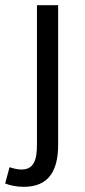

<svg xmlns="http://www.w3.org/2000/svg" viewBox="-60 -506 327 743"><path d="M-40 204C-23 211 2 217 32 217C129 217 165 154 165 54V-486H83V54C83 113 71 150 23 150C6 150 -11 145 -23 141Z"/></svg>

Font: Cambridge Sans
Style: Regular
Weight: 400
Version: Version 2.020;PS 002.020;hotconv 1.0.88;makeotf.lib2.5.64775